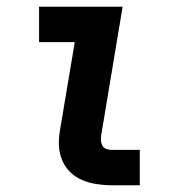

<svg xmlns="http://www.w3.org/2000/svg" viewBox="-20 -550 540 570"><path d="M312 0Q289 0 266.5 -3.5Q244 -7 224 -15.5Q204 -24 188.5 -39Q173 -54 164.5 -74.5Q156 -95 155 -117.5Q154 -140 158 -163L202 -425H96V-530H344L280 -146Q279 -138 280 -130Q281 -122 285 -116Q289 -110 296.5 -107.5Q304 -105 312 -105H395V0Z"/></svg>

Font: Iosevka Slab Extrabold Oblique
Style: Regular
Weight: 800
Italic angle: -9°
Monospace: yes
Designer: Belleve Invis
Foundry: Belleve Invis
Version: Version 11.1.1; ttfautohint (v1.8.3)